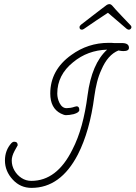

<svg xmlns="http://www.w3.org/2000/svg" viewBox="-20 -854 658 932"><path d="M133 58Q79 58 42 18Q4 -23 4 -75Q4 -125 36 -160Q42 -166 49 -166Q66 -166 66 -149Q66 -148 51 -122Q37 -96 37 -75Q37 -49 50 -26.5Q63 -4 84.5 10Q106 24 132 24Q256 24 331 -127Q359 -181 377 -247Q395 -313 405 -391Q425 -545 500 -613Q405 -610 335 -552Q258 -490 258 -400Q258 -376 269 -354Q282 -329 303 -329Q311 -329 321.5 -330.5Q332 -332 343 -336Q349 -338 352 -338Q365 -338 365 -320Q365 -308 338 -300Q316 -295 300 -295Q291 -295 275 -303Q224 -329 224 -400Q224 -514 326 -587Q407 -646 507 -646Q514 -646 520.5 -646Q527 -646 534 -645H572Q606 -645 606 -622Q606 -606 579 -606Q569 -606 555 -609Q503 -588 472 -515Q459 -487 451 -455Q443 -423 438 -387Q427 -302 407 -231.5Q387 -161 358 -104Q274 58 133 58ZM378 -710Q366 -710 366 -722Q366 -728 373 -734Q401 -755 428 -776.5Q455 -798 469 -808Q491 -825 497.5 -829.5Q504 -834 511 -834Q518 -834 525 -826.5Q532 -819 543 -806Q552 -796 573 -774Q594 -752 614 -731Q618 -727 618 -722Q618 -718 614.5 -714Q611 -710 606 -710Q602 -710 599.5 -711.5Q597 -713 595 -714L504 -792Q476 -774 445 -753Q414 -732 388 -714Q382 -710 378 -710Z"/></svg>

Font: Send Flowers
Style: Regular
Weight: 400
Designer: Robert E. Leuschke
Foundry: Robert E. Leuschke
Version: Version 1.010; ttfautohint (v1.8.4.7-5d5b)